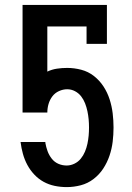

<svg xmlns="http://www.w3.org/2000/svg" viewBox="-20 -755 540 783"><path d="M252 8Q227 8 203 3Q179 -2 158 -13.5Q137 -25 120 -43Q103 -61 91.5 -82.5Q80 -104 73.5 -127.5Q67 -151 64 -175V-176H165V-172Q168 -155 174 -138.5Q180 -122 191 -108Q202 -94 218 -87Q234 -80 252 -80Q268 -80 283.5 -87.5Q299 -95 309.5 -108Q320 -121 326.5 -136.5Q333 -152 336.5 -168.5Q340 -185 341.5 -201.5Q343 -218 343 -235Q343 -252 341.5 -268.5Q340 -285 336.5 -301.5Q333 -318 327 -333.5Q321 -349 311 -362Q301 -375 286 -383Q271 -391 254 -391Q237 -391 220.5 -383.5Q204 -376 193.5 -362Q183 -348 178 -331Q173 -314 173 -296H72V-735H416V-576H333V-647H173V-463Q192 -472 212.5 -475Q233 -478 254 -478Q283 -478 311.5 -470.5Q340 -463 363 -445Q386 -427 402 -402.5Q418 -378 427 -350Q436 -322 439.5 -293Q443 -264 443 -235Q443 -206 439.5 -177Q436 -148 426.5 -120Q417 -92 401 -67.5Q385 -43 361.5 -25Q338 -7 309.5 0.5Q281 8 252 8Z"/></svg>

Font: Iosevka Slab Semibold
Style: Regular
Weight: 600
Monospace: yes
Designer: Belleve Invis
Foundry: Belleve Invis
Version: Version 11.1.1; ttfautohint (v1.8.3)